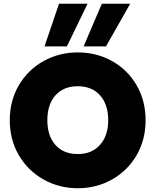

<svg xmlns="http://www.w3.org/2000/svg" viewBox="-20 -995 827 1022"><path d="M394 7Q295 7 212 -39.5Q129 -86 80.5 -168.5Q32 -251 32 -355Q32 -459 80.5 -541.5Q129 -624 212 -670Q295 -716 394 -716Q494 -716 576.5 -670Q659 -624 707 -541.5Q755 -459 755 -355Q755 -251 707 -168.5Q659 -86 576 -39.5Q493 7 394 7ZM394 -175Q469 -175 512.5 -224Q556 -273 556 -355Q556 -439 512.5 -487.5Q469 -536 394 -536Q318 -536 275 -487.5Q232 -439 232 -355Q232 -272 275 -223.5Q318 -175 394 -175ZM336 -748H217L294 -975H446ZM544 -748H425L522 -975H673Z"/></svg>

Font: DVN-Poppins ExtBd
Style: Regular
Weight: 800
Designer: Ninad Kale (Devanagari), Jonny Pinhorn (Latin)
Foundry: Indian Type Foundry
Version: 4.004